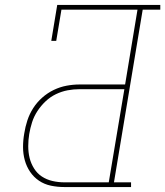

<svg xmlns="http://www.w3.org/2000/svg" viewBox="-20 -755 667 775"><path d="M240 0Q212 0 185.5 -5.5Q159 -11 137.5 -25.5Q116 -40 101.5 -61.5Q87 -83 80 -108.5Q73 -134 73 -161.5Q73 -189 78 -217Q82 -243 90.5 -269Q99 -295 114 -318.5Q129 -342 150.5 -361Q172 -380 197 -392Q222 -404 248.5 -409Q275 -414 301 -414H485L535 -716H228L207 -590H187L211 -735H627V-716H556L440 -19H509V0ZM240 -19H419L482 -395H301Q277 -395 253 -390.5Q229 -386 206 -375Q183 -364 164 -346Q145 -328 131 -306.5Q117 -285 109.5 -261.5Q102 -238 98 -214Q94 -190 94 -165Q94 -140 99.5 -117.5Q105 -95 117.5 -75Q130 -55 149 -42.5Q168 -30 191.5 -24.5Q215 -19 240 -19Z"/></svg>

Font: Iosevka Etoile Thin Oblique
Style: Regular
Weight: 100
Italic angle: -9°
Designer: Belleve Invis
Foundry: Belleve Invis
Version: Version 15.5.2; ttfautohint (v1.8.4)